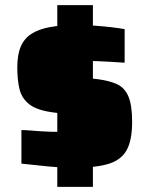

<svg xmlns="http://www.w3.org/2000/svg" viewBox="-20 -716 579 744"><path d="M266 -66Q238 -66 206 -68Q174 -70 138.5 -74Q103 -78 63 -82V-212Q77 -212 95.5 -210.5Q114 -209 135 -207.5Q156 -206 176 -205.5Q196 -205 214 -205Q264 -205 284.5 -207.5Q305 -210 310 -217Q315 -224 315 -239Q315 -250 312.5 -255.5Q310 -261 301 -264Q292 -267 272 -269L189 -280Q124 -288 94 -311.5Q64 -335 55.5 -371Q47 -407 47 -455Q47 -504 60.5 -535.5Q74 -567 102 -585Q130 -603 173.5 -611Q217 -619 276 -619Q312 -619 347 -616.5Q382 -614 412 -610.5Q442 -607 463 -603V-473Q436 -475 408 -476.5Q380 -478 357.5 -479Q335 -480 320 -480Q288 -480 269 -479.5Q250 -479 240 -476Q230 -473 227 -467Q224 -461 224 -451Q224 -440 226 -434Q228 -428 237 -425.5Q246 -423 266 -420L360 -409Q405 -403 434 -389.5Q463 -376 477.5 -342.5Q492 -309 492 -243Q492 -174 471.5 -135.5Q451 -97 402 -81.5Q353 -66 266 -66ZM202 8V-696H340V8Z"/></svg>

Font: Saira Thin ExtraBold
Style: Regular
Weight: 800
Version: Version 1.101